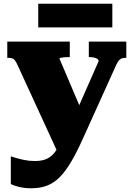

<svg xmlns="http://www.w3.org/2000/svg" viewBox="-20 -766 716 1029"><path d="M185 -746H582V-619H185ZM430 -143 361 -33 298 70 77 -411Q69 -429 62.5 -439Q56 -449 47.5 -452.5Q39 -456 24 -456H19V-543H354V-460H350Q336 -460 324.5 -459Q313 -458 306 -456.5Q299 -455 299 -451ZM422 -18Q390 53 360.5 102.5Q331 152 300.5 183Q270 214 233 228.5Q196 243 148 243Q111 243 81 235.5Q51 228 38 220V72Q42 73 61 79Q80 85 108 91Q136 97 167 97Q196 97 218 90Q240 83 257 68Q274 53 287.5 29Q301 5 312 -29L354 -87L509 -439Q509 -445 503 -449.5Q497 -454 485.5 -457Q474 -460 460 -460H456V-543H657V-456H652Q637 -456 628 -451Q619 -446 612 -435Q605 -424 597 -405Z"/></svg>

Font: Roboto Serif Black
Style: Regular
Weight: 900
Designer: Greg Gazdowicz
Foundry: Commercial Type
Version: Version 1.008